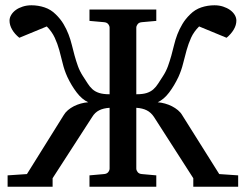

<svg xmlns="http://www.w3.org/2000/svg" viewBox="-20 -707 931 727"><path d="M711.9 0V-32.2L563 -264.2Q551.8 -281.2 535.6 -289.3Q519.5 -297.4 496.1 -298.8V-68.8Q496.1 -62 501.2 -55.4Q506.3 -48.8 517.1 -47.9L571.8 -43V0H318.8V-43L374 -47.9Q384.8 -48.8 389.9 -55.4Q395 -62 395 -68.8V-298.8Q371.6 -297.4 355.5 -289.3Q339.4 -281.2 329.1 -264.2L179.2 -32.2V0H8.8V-43L82 -47.9L221.2 -271Q227.1 -281.2 237.1 -289.8Q247.1 -298.3 259.5 -304.7Q272 -311 285.9 -314.9Q299.8 -318.8 314 -319.8Q290.5 -330.6 270.5 -356.7Q250.5 -382.8 234.9 -416Q223.6 -440.9 217.5 -466.6Q211.4 -492.2 204.6 -516.8Q197.8 -541.5 187.3 -564.2Q176.8 -586.9 157.2 -606.9L53.2 -564Q35.6 -578.1 25.9 -595Q16.1 -611.8 16.1 -628.9Q16.1 -640.1 22.5 -650.6Q28.8 -661.1 39.8 -669.2Q50.8 -677.2 66.2 -682.1Q81.5 -687 99.1 -687Q124.5 -687 148.7 -679Q172.9 -670.9 190.9 -652.8Q209 -635.3 220.5 -616Q231.9 -596.7 239.5 -576.9Q247.1 -557.1 252 -536.9Q256.8 -516.6 262.5 -496.3Q268.1 -476.1 275.1 -456.5Q282.2 -437 293.9 -418.9Q304.2 -403.3 312 -390.9Q319.8 -378.4 330.1 -369.1Q340.3 -359.9 355.5 -355Q370.6 -350.1 395 -350.1V-602.1Q395 -608.9 389.9 -615.5Q384.8 -622.1 374 -623L318.8 -627.9V-670.9H571.8V-627.9L517.1 -623Q506.3 -622.1 501.2 -615.5Q496.1 -608.9 496.1 -602.1V-350.1Q521 -350.1 535.9 -355Q550.8 -359.9 561 -369.1Q571.3 -378.4 579.1 -390.9Q586.9 -403.3 597.2 -418.9Q608.9 -437 616 -456.5Q623 -476.1 628.7 -496.3Q634.3 -516.6 639.2 -536.9Q644 -557.1 651.6 -576.9Q659.2 -596.7 670.7 -616Q682.1 -635.3 700.2 -652.8Q718.3 -670.9 742.2 -679Q766.1 -687 792 -687Q809.6 -687 824.7 -682.1Q839.8 -677.2 851.1 -669.2Q862.3 -661.1 868.7 -650.6Q875 -640.1 875 -628.9Q875 -611.8 865 -595Q855 -578.1 837.9 -564L733.9 -606.9Q713.9 -586.9 703.6 -564.2Q693.4 -541.5 686.5 -516.8Q679.7 -492.2 673.3 -466.6Q667 -440.9 655.8 -416Q640.1 -382.8 620.4 -356.7Q600.6 -330.6 577.1 -319.8Q590.8 -318.8 604.7 -314.9Q618.7 -311 631.1 -304.7Q643.6 -298.3 653.8 -289.8Q664.1 -281.2 669.9 -271L810.1 -47.9L881.8 -43V0Z"/></svg>

Font: Charis SIL Cyr
Style: Regular
Weight: 400
Foundry: SIL International
Version: Version 5.000